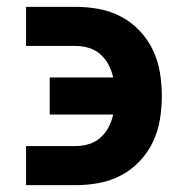

<svg xmlns="http://www.w3.org/2000/svg" viewBox="-20 -540 540 560"><path d="M56 0V-114H202Q221 -114 240 -120Q259 -126 273.5 -139Q288 -152 297 -169.5Q306 -187 310 -206H125V-314H310Q306 -333 297 -350.5Q288 -368 273.5 -381Q259 -394 240 -400Q221 -406 202 -406H56V-520H202Q236 -520 270 -513.5Q304 -507 334 -491Q364 -475 388 -449.5Q412 -424 426.5 -393Q441 -362 446.5 -328Q452 -294 452 -260Q452 -226 446.5 -192Q441 -158 426.5 -127Q412 -96 388 -70.5Q364 -45 334 -29Q304 -13 270 -6.5Q236 0 202 0Z"/></svg>

Font: Iosevka SS04 Heavy
Style: Regular
Weight: 900
Monospace: yes
Designer: Belleve Invis
Foundry: Belleve Invis
Version: Version 19.0.0; ttfautohint (v1.8.4)